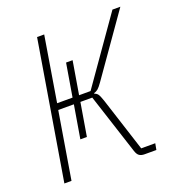

<svg xmlns="http://www.w3.org/2000/svg" viewBox="-127 -805 854 912"><g transform="rotate(-20 300.0 -349.0)"><path d="M215 -338H136L80 0H44L160 -698H196L142 -370H220L248 -537H281L253 -370H311L541 -698H581L367 -393Q353 -373 344 -365.5Q335 -358 324 -355L323 -352Q334 -349 340.5 -340.5Q347 -332 356 -305L444 -32H515L509 0H450Q433 0 423 -7Q413 -14 407 -33L308 -338H248L220 -171H187Z"/></g></svg>

Font: IBM Plex Mono ExtraLight
Style: Italic
Weight: 200
Italic angle: -9°
Monospace: yes
Designer: Mike Abbink, Paul van der Laan, Pieter van Rosmalen
Foundry: Bold Monday
Version: Version 2.3